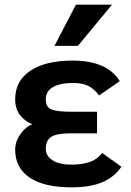

<svg xmlns="http://www.w3.org/2000/svg" viewBox="-20 -786 559 821"><path d="M499 -73.2Q470.2 -29.8 418.7 -7.3Q367.2 15.1 286.1 15.1Q168.5 15.1 106.7 -26.6Q44.9 -68.4 44.9 -146Q44.9 -180.2 66.4 -211.4Q87.9 -242.7 118.2 -254.9Q87.9 -266.1 66.4 -293Q44.9 -319.8 44.9 -361.8Q44.9 -439.9 109.6 -483.4Q174.3 -526.9 291 -526.9Q438 -526.9 492.2 -439L403.8 -377.9Q383.8 -404.8 358.9 -418Q334 -431.2 292 -431.2Q237.3 -431.2 206.5 -413.6Q175.8 -396 175.8 -360.8Q175.8 -326.2 202.4 -317.1Q229 -308.1 286.1 -308.1H395V-215.8H280.8Q221.2 -215.8 198.5 -200.4Q175.8 -185.1 175.8 -149.9Q175.8 -118.7 205.3 -100.3Q234.9 -82 284.2 -82Q331.1 -82 363 -93Q395 -104 417 -131.8ZM313 -589.8H212.9L304.7 -766.1H459Z"/></svg>

Font: Clear Sans
Style: Bold
Weight: 700
Foundry: Intel Corporation
Version: Version 1.00